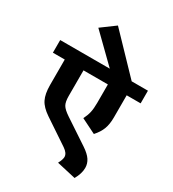

<svg xmlns="http://www.w3.org/2000/svg" viewBox="-254 -1057 1154 1283"><g transform="rotate(30 323.5 -415.5)"><path d="M400.4 10.6Q400.4 -17.7 362.5 -43.5L171.9 -170.9Q116.8 -207.8 96.6 -248.5Q76.3 -289.2 76.3 -358.4V-554.1H-15.2V-651.7H367.5L164.3 -850.4L270.5 -928.7L536.4 -651.7H661.8V-554.1H554.1V-383.2Q554.1 -331.1 540.2 -294Q526.3 -256.8 493.4 -220.4L379.7 -277Q395.9 -309.4 402.4 -338.5Q409 -367.5 409 -411.5V-554.1H220.9V-355.9Q220.9 -310.4 234.1 -287.9Q247.2 -265.4 288.2 -238.1L477.2 -112.7Q520.2 -83.9 538.7 -55.9Q557.1 -27.8 557.1 5.1Q557.1 48.5 528.8 98.6L382.2 65.2Q400.4 31.3 400.4 10.6Z"/></g></svg>

Font: Khula
Style: Bold
Weight: 700
Designer: Erin McLaughlin, Steve Matteson
Version: Version 1.000;PS 1.0;hotconv 1.0.72;makeotf.lib2.5.5900; ttf